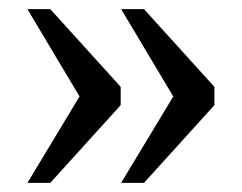

<svg xmlns="http://www.w3.org/2000/svg" viewBox="-20 -475 529 420"><path d="M154 -264 40 -455H90L244 -285V-245L90 -75H40ZM359 -264 245 -455H295L449 -285V-245L295 -75H245Z"/></svg>

Font: Roboto Serif 20pt
Style: Regular
Weight: 400
Designer: Greg Gazdowicz
Foundry: Commercial Type
Version: Version 1.008